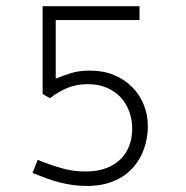

<svg xmlns="http://www.w3.org/2000/svg" viewBox="-20 -596 610 629"><path d="M437 -530.3H162.6V-338.4Q184.6 -347.7 211.7 -356.2Q238.8 -364.7 274.9 -364.7Q318.8 -364.7 353.8 -350.1Q388.7 -335.4 413.3 -310.5Q438 -285.6 451.2 -252.4Q464.4 -219.2 464.4 -181.6Q464.4 -162.1 460.2 -139.9Q456.1 -117.7 446.8 -95.9Q437.5 -74.2 422.1 -54.4Q406.7 -34.7 384.8 -19.8Q362.8 -4.9 333 4.2Q303.2 13.2 265.1 13.2Q239.7 13.2 217.8 10Q195.8 6.8 174.6 1.5Q153.3 -3.9 131.8 -12Q110.4 -20 86.4 -29.3L103.5 -72.3Q142.1 -56.6 180.4 -45.4Q218.8 -34.2 260.3 -34.2Q299.3 -34.2 328.1 -45.2Q356.9 -56.2 375.7 -75.2Q394.5 -94.2 403.8 -119.6Q413.1 -145 413.1 -173.8Q413.1 -203.6 403.6 -230.2Q394 -256.8 375.5 -276.9Q356.9 -296.9 329.8 -308.6Q302.7 -320.3 267.6 -320.3Q232.4 -320.3 202.6 -308.6Q172.9 -296.9 143.6 -274.4L119.6 -288.1V-575.7H437Z"/></svg>

Font: Ethiopic Sadiss
Style: Regular
Weight: 400
Designer: abass alamnehe
Foundry: Senamirmir Project
Version: Version 5.100